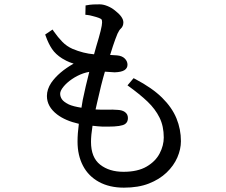

<svg xmlns="http://www.w3.org/2000/svg" viewBox="-20 -809 1040 884"><path d="M297 -328Q317 -319 355 -313L361 -349Q374 -412 391 -478Q378 -476 363 -471Q335 -461 311 -444.5Q287 -428 272 -409.5Q257 -391 257 -377.5Q257 -364 265 -352Q273 -340 297 -328ZM548 -706Q548 -688 536 -677Q529 -671 521 -654Q511 -630 500 -597Q494 -580 487 -556Q503 -555 519 -554Q542 -552 554.5 -539.5Q567 -527 567 -511Q567 -495 553 -486Q539 -477 508 -476Q498 -476 463 -479Q446 -422 427 -336Q423 -320 420 -305Q436 -304 447 -304Q458 -304 465 -304Q504 -305 523 -303Q542 -302 554 -294Q569 -284 569 -265.5Q569 -247 556 -238Q539 -226 477 -226Q466 -226 453 -226Q431 -227 406 -230Q399 -186 399 -156Q399 -84 441 -51Q483 -18 548.5 -18Q614 -18 655 -42Q696 -66 715 -102.5Q734 -139 734 -176Q734 -228 714.5 -267.5Q695 -307 659.5 -341Q624 -375 567 -416L595 -449L603 -445Q681 -404 726.5 -359Q772 -314 792.5 -264Q813 -214 813 -159Q813 -122 796.5 -84Q780 -46 747 -14.5Q714 17 665.5 36Q617 55 550.5 55Q484 55 435.5 28.5Q387 2 362 -46Q337 -94 337 -157Q337 -194 343 -239Q281 -253 243 -282Q196 -318 196 -367Q196 -398 216 -428Q250 -477 319 -516Q313 -518 300.5 -522.5Q288 -527 266 -540Q236 -559 219.5 -583.5Q203 -608 191 -642L188 -650L222 -673L228 -664Q247 -637 267 -616.5Q287 -596 314 -584Q364 -563 413 -559L423 -595Q450 -683 450 -705Q450 -716 448 -719Q443 -726 407 -735Q393 -739 383 -740L373 -741L374 -784Q396 -788 409.5 -788.5Q423 -789 439 -789Q455 -789 474 -781.5Q493 -774 509 -761Q548 -731 548 -706Z"/></svg>

Font: Early Summer Mincho Screen
Style: Regular
Weight: 400
Designer: GuiWonder
Version: Version 1.002